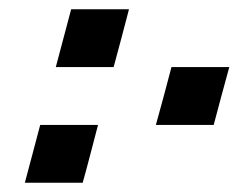

<svg xmlns="http://www.w3.org/2000/svg" viewBox="-20 -520 540 415"><path d="M33.7 -125H158.7Q164.6 -145.5 175.5 -187.3Q186.5 -229 191.9 -250H66.9Q61.5 -229 50.3 -187.3Q39.1 -145.5 33.7 -125ZM316.9 -250H441.9Q447.3 -270.5 458.5 -312.3Q469.7 -354 475.6 -375H350.6Q345.2 -354 334 -312.3Q322.8 -270.5 316.9 -250ZM100.6 -375H225.6Q231.4 -396 242.4 -437.5Q253.4 -479 258.8 -500H133.8Q128.4 -479 117.2 -437.5Q106 -396 100.6 -375Z"/></svg>

Font: Faithful 32x
Style: Oblique
Weight: 400
Foundry: Faithful Resource Pack
Version: Version 1.0; January 27, 2023